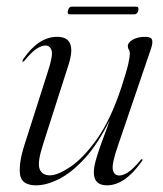

<svg xmlns="http://www.w3.org/2000/svg" viewBox="-20 -548 488 576"><path d="M407 -70Q409 -69 406 -65Q355 8 301 8Q261.5 8 261.5 -31Q261.5 -49 270.8 -78.8Q280 -108.5 291.5 -138.5Q303 -168.5 309 -187.5Q273.5 -115.5 234.2 -72.8Q195 -30 157.2 -11Q119.5 8 88.5 8Q44 8 40 -25.5Q36 -59 53 -112L123.5 -333Q139.5 -381.5 134.8 -396.5Q130 -411.5 116.5 -411.5Q105.5 -411.5 90.5 -402.2Q75.5 -393 53.5 -366Q50 -362 48 -363Q46 -364 49 -369.5Q95 -437.5 151.5 -437.5Q212 -437.5 186 -355L109 -114.5Q91.5 -60.5 98.8 -41.2Q106 -22 130 -22Q153 -22 191.2 -47.5Q229.5 -73 270.8 -130.8Q312 -188.5 344 -285.5Q360.5 -336.5 365 -357Q369.5 -377.5 369.5 -387.5Q369.5 -395 366.5 -399.2Q363.5 -403.5 363.5 -410Q363.5 -420.5 378.2 -429Q393 -437.5 416 -437.5Q433.5 -437.5 436.2 -428.5Q439 -419.5 433 -402L333.5 -110Q315 -56.5 318.5 -39Q322 -21.5 338 -21.5Q349 -21.5 363.8 -30.8Q378.5 -40 401.5 -67.5Q404.5 -71.5 407 -70ZM184 -516.5Q186.5 -528 195.5 -528H388.5Q397.5 -528 395 -516.5Q392 -505 383 -505H190Q180.5 -505 184 -516.5Z"/></svg>

Font: Fraunces 144pt S000 Light
Style: Italic
Weight: 300
Italic angle: -16°
Version: Version 1.000; ttfautohint (v1.8.3)